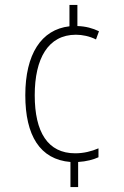

<svg xmlns="http://www.w3.org/2000/svg" viewBox="-20 -744 501 774"><path d="M292 -639V-724H260V-638C146 -625 82 -525 82 -360C82 -198 141 -101 264 -91V10H295V-91C329 -93 357 -101 377 -110V-146C349 -134 318 -126 283 -126C173 -126 120 -211 120 -360C120 -508 174 -604 286 -604C312 -604 341 -598 367 -585L379 -618C354 -630 326 -638 292 -639Z"/></svg>

Font: Noto Sans Ethiopic Condensed ExtraLight
Style: Regular
Weight: 200
Width: 3
Designer: Monotype Design Team
Foundry: Monotype Imaging Inc.
Version: Version 2.102